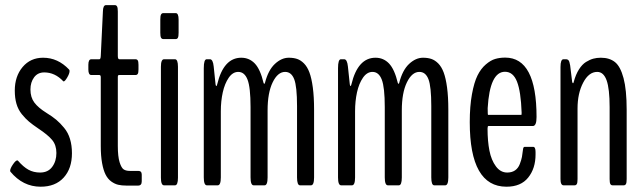

<svg xmlns="http://www.w3.org/2000/svg" viewBox="-20 -722 2508 748"><path d="M260.3 -125Q260.3 -65.4 228 -30Q195.8 5.4 138.2 5.4Q69.3 5.4 20.5 -53.2Q19.5 -55.2 19.5 -56.6Q19.5 -65.4 30.3 -81.3Q41 -97.2 47.4 -97.2Q48.8 -97.2 49.8 -96.2Q70.8 -71.8 90.8 -60.8Q110.8 -49.8 136.2 -49.8Q167 -49.8 183.3 -71.8Q199.7 -93.8 199.7 -126Q199.7 -156.7 183.3 -176.5Q167 -196.3 129.4 -221.2Q106.4 -236.8 92.8 -248.3Q79.1 -259.8 64.9 -277.3Q50.8 -294.9 44.2 -317.4Q37.6 -339.8 37.6 -369.1Q37.6 -424.8 68.1 -460.9Q98.6 -497.1 147.9 -497.1Q205.6 -497.1 249 -451.2Q251 -449.2 251 -445.3Q251 -435.5 241.9 -420.2Q232.9 -404.8 228 -404.8Q227.1 -404.8 226.6 -405.3Q194.3 -439.9 152.3 -439.9Q127 -439.9 112.8 -420.7Q98.6 -401.4 98.6 -373.5Q98.6 -342.8 113.8 -322.5Q128.9 -302.2 161.1 -282.2Q184.1 -268.1 199.2 -255.4Q214.4 -242.7 229.7 -224.1Q245.1 -205.6 252.7 -180.7Q260.3 -155.8 260.3 -125Z M472.2 1Q454.1 1 440.4 -2.2Q426.8 -5.4 413.3 -15.1Q399.9 -24.9 391.4 -41.7Q382.8 -58.6 377.7 -86.7Q372.6 -114.7 372.6 -153.3V-420.9Q372.6 -429.7 367.2 -429.7H335.9Q324.2 -429.7 324.2 -451.2V-469.7Q324.2 -491.2 335.9 -491.2H367.2Q372.1 -491.2 372.6 -504.4L380.9 -677.2Q381.3 -702.1 393.1 -702.1H427.2Q433.1 -702.1 436 -697Q439 -691.9 439 -677.2V-504.4Q439 -491.2 444.8 -491.2H507.8Q513.7 -491.2 516.6 -486.8Q519.5 -482.4 519.5 -469.7V-451.2Q519.5 -438.5 516.6 -434.1Q513.7 -429.7 507.8 -429.7H444.8Q441.4 -429.7 440.2 -428.2Q439 -426.8 439 -420.9V-153.3Q439 -112.3 446 -89.8Q453.1 -67.4 462.2 -61.8Q471.2 -56.2 485.4 -56.2H519Q532.2 -56.2 532.2 -41.5V-15.6Q532.2 1 518.1 1Z M616.2 -569.8Q610.4 -569.8 607.4 -575Q604.5 -580.1 604.5 -594.7V-645.5Q604.5 -660.2 607.4 -665.5Q610.4 -670.9 616.2 -670.9H664.6Q675.8 -670.9 675.8 -645.5V-594.7Q675.8 -580.1 673.1 -575Q670.4 -569.8 664.6 -569.8ZM619.1 0Q606.9 0 606.9 -29.8V-461.9Q606.9 -491.2 619.1 -491.2H661.6Q673.3 -491.2 673.3 -461.9V-29.8Q673.3 0 661.6 0Z M786.1 0Q773.9 0 773.9 -30.8V-456.5Q773.9 -491.2 785.2 -491.2H797.9Q809.6 -491.2 812.5 -462.9L819.8 -393.1Q820.8 -386.7 823.2 -386.7Q824.2 -386.7 826.2 -393.6Q851.1 -497.1 919.9 -497.1Q951.2 -497.1 972.7 -474.6Q994.1 -452.1 1006.8 -398.9Q1008.3 -395.5 1009.3 -395.5Q1011.2 -395.5 1012.2 -398.9Q1024.9 -448.7 1050.8 -472.9Q1076.7 -497.1 1105 -497.1Q1123.5 -497.1 1137.5 -492.4Q1151.4 -487.8 1164.3 -474.9Q1177.2 -461.9 1185.5 -439.7Q1193.8 -417.5 1198.7 -381.1Q1203.6 -344.7 1203.6 -294.9V-30.8Q1203.6 0 1191.4 0H1148.9Q1137.2 0 1137.2 -30.8V-309.1Q1137.2 -384.8 1126.2 -413.3Q1115.2 -441.9 1090.8 -441.9Q1062 -441.9 1042.2 -401.1Q1022.5 -360.4 1022.5 -292V-30.8Q1022.5 0 1010.7 0H968.3Q956.1 0 956.1 -30.8V-304.7Q956.1 -381.8 944.3 -411.9Q932.6 -441.9 908.2 -441.9Q886.7 -441.9 871.1 -419.2Q855.5 -396.5 847.9 -362.3Q840.3 -328.1 840.3 -288.6V-30.8Q840.3 0 828.1 0Z M1309.1 0Q1296.9 0 1296.9 -30.8V-456.5Q1296.9 -491.2 1308.1 -491.2H1320.8Q1332.5 -491.2 1335.4 -462.9L1342.8 -393.1Q1343.8 -386.7 1346.2 -386.7Q1347.2 -386.7 1349.1 -393.6Q1374 -497.1 1442.9 -497.1Q1474.1 -497.1 1495.6 -474.6Q1517.1 -452.1 1529.8 -398.9Q1531.2 -395.5 1532.2 -395.5Q1534.2 -395.5 1535.2 -398.9Q1547.9 -448.7 1573.7 -472.9Q1599.6 -497.1 1627.9 -497.1Q1646.5 -497.1 1660.4 -492.4Q1674.3 -487.8 1687.3 -474.9Q1700.2 -461.9 1708.5 -439.7Q1716.8 -417.5 1721.7 -381.1Q1726.6 -344.7 1726.6 -294.9V-30.8Q1726.6 0 1714.4 0H1671.9Q1660.2 0 1660.2 -30.8V-309.1Q1660.2 -384.8 1649.2 -413.3Q1638.2 -441.9 1613.8 -441.9Q1585 -441.9 1565.2 -401.1Q1545.4 -360.4 1545.4 -292V-30.8Q1545.4 0 1533.7 0H1491.2Q1479 0 1479 -30.8V-304.7Q1479 -381.8 1467.3 -411.9Q1455.6 -441.9 1431.2 -441.9Q1409.7 -441.9 1394 -419.2Q1378.4 -396.5 1370.8 -362.3Q1363.3 -328.1 1363.3 -288.6V-30.8Q1363.3 0 1351.1 0Z M1881.3 -274.4H2011.2Q2012.2 -274.4 2012.2 -283.2Q2009.3 -365.7 1994.1 -404.1Q1979 -442.4 1947.3 -442.4Q1888.2 -442.4 1879.9 -300.8Q1879.9 -274.4 1881.3 -274.4ZM2066.4 -120.1Q2066.4 -65.9 2037.8 -30.3Q2009.3 5.4 1953.1 5.4Q1810.1 5.4 1810.1 -246.1Q1810.1 -308.1 1818.6 -354.7Q1827.1 -401.4 1840.3 -428Q1853.5 -454.6 1872.6 -470.9Q1891.6 -487.3 1909.4 -492.4Q1927.2 -497.6 1948.2 -497.6Q2070.3 -497.6 2070.3 -266.1Q2070.3 -231 2055.7 -231H1882.8Q1879.4 -231 1879.4 -220.7Q1879.4 -172.4 1886.7 -135.3Q1894 -98.1 1911.9 -74Q1929.7 -49.8 1956.1 -49.8Q1974.1 -49.8 1986.6 -58.3Q1999 -66.9 2005.1 -83Q2011.2 -99.1 2013.4 -110.6Q2015.6 -122.1 2017.6 -140.1Q2018.6 -149.9 2023.9 -149.9H2057.1Q2066.4 -149.9 2066.4 -129.9Z M2175.8 0Q2163.6 0 2163.6 -24.4V-460.9Q2163.6 -491.2 2175.3 -491.2H2184.6Q2191.4 -491.2 2195.1 -486.8Q2198.7 -482.4 2201.2 -467.3L2209 -403.3Q2210.4 -397.9 2212.4 -397.9Q2214.4 -397.9 2215.3 -403.3Q2223.1 -432.1 2235.6 -451.7Q2248 -471.2 2262.9 -480.5Q2277.8 -489.7 2291.3 -493.4Q2304.7 -497.1 2320.8 -497.1Q2354.5 -497.1 2375.7 -480.2Q2397 -463.4 2409.2 -417.7Q2421.4 -372.1 2421.4 -294.4V-24.4Q2421.4 -9.8 2418.5 -4.9Q2415.5 0 2409.7 0H2366.7Q2360.8 0 2357.9 -4.9Q2355 -9.8 2355 -24.4V-304.7Q2355 -376 2343.3 -408.9Q2331.5 -441.9 2306.6 -441.9Q2273.9 -441.9 2252 -400.1Q2230 -358.4 2230 -299.3V-24.4Q2230 -9.8 2227.1 -4.9Q2224.1 0 2218.3 0Z"/></svg>

Font: BenchNine
Style: Regular
Weight: 400
Designer: Vernon Adams
Foundry: Vernon Adams
Version: Version 1 ; ttfautohint (v0.92.18-e454-dirty) -l 8 -r 50 -G 